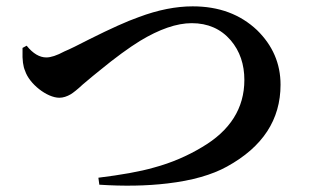

<svg xmlns="http://www.w3.org/2000/svg" viewBox="-20 -641 983 605"><path d="M508 -63C585 -72 648 -90 695 -116C808 -178 864 -264 864 -374C864 -441 839 -498 790 -546C737 -596 670 -621 587 -621C535 -621 478 -610 417 -587C380 -574 329 -551 263 -518C226 -499 200 -486 183 -479C159 -466 140 -460 126 -460C105 -460 84 -472 64 -497L51 -490C51 -488 51 -485 51 -481C50 -452 53 -431 59 -418C72 -377 128 -333 167 -333C179 -333 191 -337 203 -344C211 -349 224 -359 241 -375C254 -386 264 -394 272 -401C276 -404 283 -410 293 -418C344 -460 387 -491 421 -512C482 -549 537 -568 584 -568C635 -568 676 -550 707 -514C736 -480 750 -438 750 -389C750 -300 705 -229 616 -177C571 -150 521 -128 465 -113C420 -100 362 -90 290 -81L293 -59C369 -54 441 -55 508 -63Z"/></svg>

Font: AllPunType Bold
Style: Regular
Weight: 700
Version: 1.0